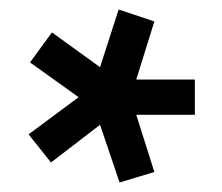

<svg xmlns="http://www.w3.org/2000/svg" viewBox="-20 -740 465 403"><path d="M389 -499H266L304 -379L231 -357L190 -478L87 -399L40 -458L145 -536L43 -609L89 -672L190 -599L229 -720L304 -695L266 -573H389Z"/></svg>

Font: Titillium Web
Style: Bold
Weight: 700
Version: Version 1.001;PS 57.000;hotconv 1.0.70;makeotf.lib2.5.55311